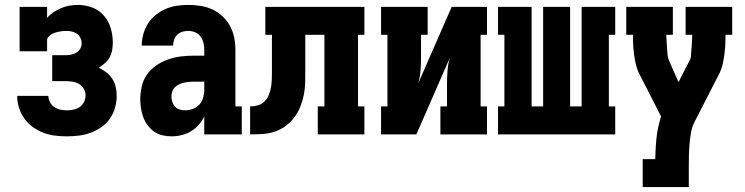

<svg xmlns="http://www.w3.org/2000/svg" viewBox="-20 -548 3040 783"><path d="M252 8Q228 8 203.5 5Q179 2 156 -7Q133 -16 113 -30.5Q93 -45 79 -65Q65 -85 57.5 -108.5Q50 -132 50 -157H177Q178 -143 184 -131Q190 -119 201 -111.5Q212 -104 225.5 -101Q239 -98 252 -98Q266 -98 280 -101Q294 -104 305 -111.5Q316 -119 322.5 -132Q329 -145 329 -159Q329 -173 322 -185.5Q315 -198 303.5 -205Q292 -212 278 -214.5Q264 -217 250 -217H193V-323H250Q261 -323 272 -325.5Q283 -328 292.5 -334Q302 -340 307.5 -350Q313 -360 313 -372Q313 -383 308 -393.5Q303 -404 293.5 -410.5Q284 -417 272.5 -419.5Q261 -422 250 -422Q242 -422 234 -421Q226 -420 218.5 -418.5Q211 -417 203.5 -414.5Q196 -412 189.5 -408Q183 -404 177.5 -398Q172 -392 172 -384V-339H60V-520H172V-475Q183 -488 198 -498Q213 -508 229.5 -515Q246 -522 263.5 -525Q281 -528 298 -528Q328 -528 356 -517.5Q384 -507 403.5 -484.5Q423 -462 431.5 -433.5Q440 -405 440 -375Q440 -360 437.5 -344.5Q435 -329 427.5 -315Q420 -301 408 -290.5Q396 -280 383 -272Q399 -264 413.5 -253Q428 -242 438 -226.5Q448 -211 452 -193Q456 -175 456 -157Q456 -133 449 -108.5Q442 -84 428 -64Q414 -44 393.5 -29.5Q373 -15 349.5 -6.5Q326 2 301.5 5Q277 8 252 8Z M681 8Q662 8 643.5 4Q625 0 609.5 -10.5Q594 -21 582.5 -36.5Q571 -52 564.5 -69.5Q558 -87 555 -105.5Q552 -124 552 -143Q552 -169 558 -195.5Q564 -222 579.5 -244Q595 -266 617 -281Q639 -296 664 -305Q689 -314 715.5 -317.5Q742 -321 769 -321H813V-345Q813 -360 809.5 -374Q806 -388 797.5 -399.5Q789 -411 775.5 -416.5Q762 -422 748 -422Q736 -422 724 -418.5Q712 -415 703 -406.5Q694 -398 690 -386Q686 -374 686 -362H558Q558 -385 564.5 -408.5Q571 -432 583.5 -452Q596 -472 615 -487Q634 -502 655.5 -511.5Q677 -521 701 -524.5Q725 -528 748 -528Q773 -528 798 -524Q823 -520 846 -509.5Q869 -499 887.5 -481.5Q906 -464 918 -442Q930 -420 935 -395.5Q940 -371 940 -345V-114H966V0H813V-73Q804 -54 790 -38.5Q776 -23 758.5 -12.5Q741 -2 721 3Q701 8 681 8ZM734 -98Q750 -98 765.5 -103.5Q781 -109 792 -120.5Q803 -132 808 -148Q813 -164 813 -180V-215H769Q759 -215 749 -214Q739 -213 729 -210.5Q719 -208 709.5 -203.5Q700 -199 693 -192Q686 -185 682.5 -175Q679 -165 679 -155Q679 -144 682.5 -133Q686 -122 693.5 -113.5Q701 -105 712 -101.5Q723 -98 734 -98Z M1000 0V-114Q1016 -114 1032 -118.5Q1048 -123 1059.5 -135Q1071 -147 1077 -162.5Q1083 -178 1085.5 -194Q1088 -210 1088.5 -226.5Q1089 -243 1089 -259V-406H1062V-520H1466V-406H1440V-114H1466V0H1276V-114H1303V-406H1225V-261Q1225 -236 1224.5 -211Q1224 -186 1219 -161Q1214 -136 1204.5 -112.5Q1195 -89 1180 -69Q1165 -49 1144.5 -34Q1124 -19 1100 -11Q1076 -3 1050.5 -1.5Q1025 0 1000 0Z M1534 0V-114H1560V-406H1534V-520H1724V-406H1697V-312Q1697 -286 1695 -260Q1693 -234 1686 -209L1822 -520H1966V-406H1940V-114H1966V0H1776V-114H1803V-208Q1803 -234 1805 -260Q1807 -286 1814 -311L1678 0Z M2011 0V-114H2037V-406H2011V-520H2148V-114H2195V-520H2305V-114H2352V-520H2489V-406H2463V-114H2489V0Z M2601 215V101H2652Q2653 79 2654 57Q2655 35 2657.5 13Q2660 -9 2664.5 -30.5Q2669 -52 2676 -73L2584 -253Q2576 -271 2572 -290Q2568 -309 2565.5 -328.5Q2563 -348 2562 -367.5Q2561 -387 2561 -406H2534V-520H2724V-406H2697Q2698 -393 2698.5 -380Q2699 -367 2700 -354Q2701 -341 2702 -327.5Q2703 -314 2708 -302L2747 -213L2794 -305Q2798 -313 2798 -321.5Q2798 -330 2799 -338.5Q2800 -347 2800.5 -355.5Q2801 -364 2801.5 -372.5Q2802 -381 2802.5 -389.5Q2803 -398 2803 -406H2776V-520H2966V-406H2939Q2939 -387 2938 -367.5Q2937 -348 2934.5 -328.5Q2932 -309 2928 -290Q2924 -271 2916 -253L2813 -52Q2802 -31 2798 -7.5Q2794 16 2792 39.5Q2790 63 2789.5 86.5Q2789 110 2789 133V215Z"/></svg>

Font: Iosevka Curly Slab Heavy
Style: Regular
Weight: 900
Monospace: yes
Designer: Belleve Invis
Foundry: Belleve Invis
Version: Version 22.1.2; ttfautohint (v1.8.4)